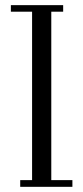

<svg xmlns="http://www.w3.org/2000/svg" viewBox="-20 -722 320 742"><path d="M22 -676.8V-702.1H224.1V-676.8H178.2V-25.9H259.8V0H58.1V-25.9H104V-676.8Z"/></svg>

Font: Dehuti Alt
Style: Book
Weight: 400
Version: Version 1.2